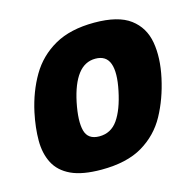

<svg xmlns="http://www.w3.org/2000/svg" viewBox="-79 -562 664 651"><g transform="rotate(-15 253.0 -236.0)"><path d="M201 8Q134 8 94.5 -10.5Q55 -29 37.5 -63Q20 -97 20 -142Q20 -187 31 -239Q46 -308 78 -362.5Q110 -417 165.5 -448.5Q221 -480 305 -480Q389 -480 431 -448.5Q473 -417 482.5 -362.5Q492 -308 477 -239Q462 -170 431.5 -114Q401 -58 345.5 -25Q290 8 201 8ZM223 -103Q264 -103 288 -137.5Q312 -172 325 -235Q338 -297 326.5 -329Q315 -361 277 -361Q240 -361 215.5 -329Q191 -297 178 -235Q165 -171 174 -137Q183 -103 223 -103Z"/></g></svg>

Font: Glory Thin ExtraBold
Style: Italic
Weight: 800
Italic angle: -12°
Version: Version 1.011